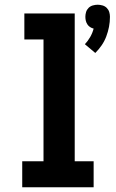

<svg xmlns="http://www.w3.org/2000/svg" viewBox="-20 -792 490 812"><path d="M383 -568 339 -605Q352 -619 361.5 -635.5Q371 -652 376 -671Q368 -673 361 -677.5Q354 -682 349.5 -689Q345 -696 343 -704Q341 -712 341 -721Q341 -731 344 -741Q347 -751 354.5 -758.5Q362 -766 372.5 -769Q383 -772 393 -772Q403 -772 413.5 -769Q424 -766 431.5 -758.5Q439 -751 442 -741Q445 -731 445 -721Q445 -699 441 -678.5Q437 -658 429.5 -638Q422 -618 410 -600.5Q398 -583 383 -568ZM74 0V-110H164V-625H83V-735H296V-110H376V0Z"/></svg>

Font: Iosevka Etoile Extrabold
Style: Regular
Weight: 800
Designer: Belleve Invis
Foundry: Belleve Invis
Version: Version 22.1.2; ttfautohint (v1.8.4)